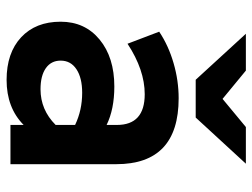

<svg xmlns="http://www.w3.org/2000/svg" viewBox="-114 -658 784 597"><g transform="rotate(90 278.5 -360.0)"><path d="M229 12Q145 12 96.5 -33.2Q48 -78.5 48 -156Q48 -231.5 103.5 -277.2Q159 -323 249.5 -323Q320 -323 369 -299V-331Q369 -417.5 273.5 -417.5Q198 -417.5 116.5 -364L79 -462.5Q122.5 -491.5 176.8 -507.2Q231 -523 286 -523Q491 -523 491 -329V0H369V-41Q315.5 12 229 12ZM258 -93.5Q322 -93.5 369 -140.5V-201Q323 -223 269 -223Q222.5 -223 195.8 -205.2Q169 -187.5 169 -156Q169 -126.5 192.5 -110Q216 -93.5 258 -93.5ZM228.5 -576 85.5 -732H200L288 -659.5L375.5 -732H489.5L346 -576Z"/></g></svg>

Font: Overpass
Style: Bold
Weight: 700
Designer: Delve Withrington, Dave Bailey, Thomas Jockin
Foundry: Delve Fonts LLC
Version: Version 4.000; ttfautohint (v1.8.3)